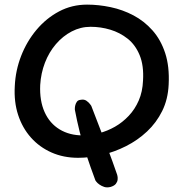

<svg xmlns="http://www.w3.org/2000/svg" viewBox="-20 -676 793 831"><path d="M318 7Q255 7 203 -16Q151 -39 114 -80.5Q77 -122 58.5 -178.5Q40 -235 44 -303Q47 -371 71.5 -434Q96 -497 138 -547Q180 -597 235.5 -626.5Q291 -656 357 -656Q407 -656 459 -645Q511 -634 557.5 -609.5Q604 -585 640 -544.5Q676 -504 695 -446Q714 -388 710 -310Q707 -246 682 -195.5Q657 -145 616.5 -107Q576 -69 525.5 -43.5Q475 -18 421.5 -5.5Q368 7 318 7ZM459 133Q443 137 431 133Q419 129 410 122.5Q401 116 397 110.5Q393 105 393 105Q371 46 354 -5.5Q337 -57 325 -105Q313 -153 304 -201Q304 -201 304 -207Q304 -213 306 -221Q308 -229 313 -236Q318 -243 329 -244Q344 -247 354 -240Q364 -233 369.5 -225.5Q375 -218 375 -218Q389 -181 407.5 -133.5Q426 -86 446.5 -32Q467 22 487 80Q487 80 488.5 86.5Q490 93 489 102Q488 111 481.5 119.5Q475 128 459 133ZM338 -90Q373 -90 409 -99.5Q445 -109 477.5 -127.5Q510 -146 537 -174.5Q564 -203 580.5 -241Q597 -279 599 -327Q603 -392 584.5 -437Q566 -482 532.5 -508.5Q499 -535 457.5 -547.5Q416 -560 372 -560Q329 -560 290.5 -540Q252 -520 222 -485Q192 -450 174.5 -404.5Q157 -359 154 -308Q151 -240 173 -191Q195 -142 238 -116Q281 -90 338 -90Z"/></svg>

Font: Sour Gummy
Style: Regular
Weight: 400
Designer: Stefie Justprince
Foundry: Eifetstype
Version: Version 1.000